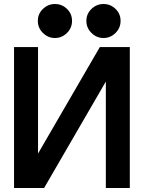

<svg xmlns="http://www.w3.org/2000/svg" viewBox="-20 -934 715 954"><path d="M625 0H505.9V-528.8L199.2 0H49.8V-700.2H168.9V-170.9L476.1 -700.2H625ZM168 -830.1Q168 -865.7 193.6 -889.9Q219.2 -914.1 252.9 -914.1Q287.6 -914.1 312.7 -889.9Q337.9 -865.7 337.9 -830.1Q337.9 -794.9 312.5 -770Q287.1 -745.1 252.9 -745.1Q219.2 -745.1 193.6 -770Q168 -794.9 168 -830.1ZM409.2 -830.1Q409.2 -865.7 434.8 -889.9Q460.4 -914.1 494.1 -914.1Q528.8 -914.1 554 -889.9Q579.1 -865.7 579.1 -830.1Q579.1 -794.9 553.7 -770Q528.3 -745.1 494.1 -745.1Q460.4 -745.1 434.8 -770Q409.2 -794.9 409.2 -830.1Z"/></svg>

Font: Cakra Normal
Style: Regular
Weight: 400
Designer: Lucia Kollert, Vojtech Kollert
Foundry: OoM Type
Version: Version 1.000;Glyphs 3.1.1 (3148)